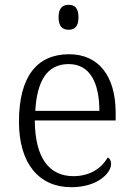

<svg xmlns="http://www.w3.org/2000/svg" viewBox="-20 -770 554 800"><path d="M266 -646C290 -646 307 -658 307 -698C307 -738 290 -750 266 -750C242 -750 224 -738 224 -698C224 -658 242 -646 266 -646ZM277 10C388 10 443 -50 443 -87C443 -101 437 -110 429 -114C405 -72 358 -36 286 -36C186 -36 126 -110 125 -268H462V-299C462 -457 388 -544 268 -544C134 -544 59 -451 59 -263C59 -89 142 10 277 10ZM394 -308H127C134 -431 175 -503 266 -503C355 -503 394 -425 394 -308Z"/></svg>

Font: Noto Serif Georgian Light
Style: Regular
Weight: 300
Designer: Monotype Design Team, Akaki Razmadze
Foundry: Google LLC
Version: Version 2.003